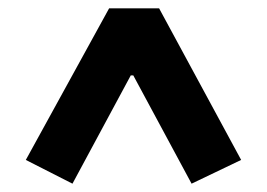

<svg xmlns="http://www.w3.org/2000/svg" viewBox="-20 -718 640 461"><path d="M559 -334 362 -698H242L42 -334L154 -277L294 -537H300L440 -277Z"/></svg>

Font: IBM Plex Thai Looped
Style: Bold
Weight: 700
Designer: Mike Abbink, Paul van der Laan, Pieter van Rosmalen, Ben Mitchell, Mark Frömberg
Foundry: Bold Monday
Version: Version 1.0